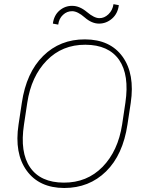

<svg xmlns="http://www.w3.org/2000/svg" viewBox="-20 -915 706 945"><path d="M114.3 -409.7 98.1 -302.2Q77.1 -165 128.4 -90.8Q179.7 -16.6 293.9 -16.1Q408.2 -15.6 484.9 -93.8Q561 -171.9 581.1 -302.2L597.2 -409.7Q617.2 -545.9 566.4 -620.1Q514.6 -694.3 400.4 -694.8Q286.1 -695.3 210 -617.2Q133.8 -539.1 114.3 -409.7ZM295.9 10.3Q172.9 9.8 111.3 -75.2Q49.8 -160.2 71.3 -302.2L87.4 -408.7Q109.4 -557.6 192.4 -639.6Q275.4 -721.7 398.4 -721.2Q522.5 -720.7 583.5 -635.7Q644.5 -550.8 623.5 -408.7L607.4 -302.2Q585 -152.8 502 -71.3Q418.9 10.3 295.9 10.3ZM290 -841.8Q270 -823.2 266.6 -793.9L240.2 -798.8Q245.6 -839.8 272.9 -863.3Q300.3 -886.7 335.9 -886.2Q371.6 -886.2 407.7 -856Q443.8 -825.7 468.8 -825.7Q493.2 -825.2 513.7 -844.7Q534.2 -864.3 538.6 -894.5L564.9 -889.6Q559.6 -847.7 531.2 -823.2Q502.9 -798.8 467.3 -798.8Q431.6 -798.8 397 -829.1Q362.3 -859.4 335.9 -859.9Q309.6 -860.4 290 -841.8Z"/></svg>

Font: Roboto-ThinItalic
Style: Italic
Weight: 250
Italic angle: -12°
Designer: Google
Version: Version 1.100141; 2013; ttfautohint (v0.94.14-c901) -l 8 -r 